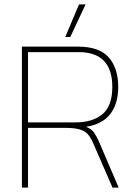

<svg xmlns="http://www.w3.org/2000/svg" viewBox="-20 -857 622 877"><path d="M278 -688 341 -837H371L301 -688ZM80 0V-644H336Q434 -644 477 -594.5Q520 -545 520 -460Q520 -383 483.5 -336Q447 -289 373 -278Q398 -268 409.5 -251.5Q421 -235 433 -208L522 0H494L406 -202Q395 -228 381.5 -243.5Q368 -259 343.5 -266Q319 -273 275 -273H108V0ZM108 -298H326Q403 -298 448 -335.5Q493 -373 493 -460Q493 -619 339 -619H108Z"/></svg>

Font: Kanit Thin
Style: Regular
Weight: 250
Designer: Katatrad Team
Foundry: CadsonDemak
Version: Version 2.000; ttfautohint (v1.8.3)